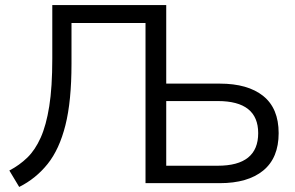

<svg xmlns="http://www.w3.org/2000/svg" viewBox="-20 -725 1169 760"><path d="M56 15 17 -50Q57 -71 88 -101Q119 -131 141 -180Q163 -229 175 -304.5Q187 -380 187 -493V-705H638V-394H850Q961 -394 1022 -345Q1083 -296 1083 -198Q1083 -100 1022 -50Q961 0 850 0H556V-634H263V-472Q263 -325 239 -229.5Q215 -134 168.5 -76Q122 -18 56 15ZM638 -69H842Q1002 -69 1002 -198Q1002 -325 842 -325H638Z"/></svg>

Font: Nunito Sans
Style: Regular
Weight: 400
Designer: Vernon Adams
Foundry: Vernon Adams
Version: Version 3.101; ttfautohint (v1.8.4.7-5d5b);gftools[0.9.27]